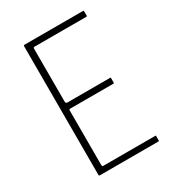

<svg xmlns="http://www.w3.org/2000/svg" viewBox="-166 -765 772 857"><g transform="rotate(-30 220.0 -336.5)"><path d="M94 0Q90 0 90 -4V-669Q90 -673 94 -673H397Q399 -673 399.5 -672Q400 -671 400 -669V-647Q400 -645 399.5 -644Q399 -643 397 -643H129Q125 -643 124 -641Q123 -639 123 -636V-361Q123 -359 125.5 -356.5Q128 -354 130 -354H352Q354 -354 354.5 -353Q355 -352 355 -350V-328Q355 -327 354.5 -325.5Q354 -324 352 -324H129Q125 -324 124 -322.5Q123 -321 123 -317V-38Q123 -34 124 -31.5Q125 -29 130 -29H397Q399 -29 399.5 -28.5Q400 -28 400 -26V-4Q400 -2 399.5 -1Q399 0 397 0Z"/></g></svg>

Font: Glory Thin
Style: Regular
Weight: 100
Designer: Robert Leuschke
Foundry: Robert Leuschke
Version: Version 1.011